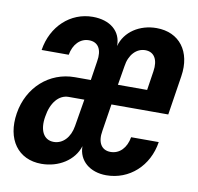

<svg xmlns="http://www.w3.org/2000/svg" viewBox="-68 -631 736 712"><g transform="rotate(10 300.0 -275.0)"><path d="M132 10C197 10 254 -26 271 -81C271 -26 315 10 376 10C463 10 533 -53 547 -145H443C436 -104 411 -78 377 -78C343 -78 326 -105 334 -150L350 -252H564L587 -400C602 -495 552 -560 466 -560C403 -560 348 -525 333 -469C334 -525 291 -560 226 -560C142 -560 74 -497 60 -406H162C169 -446 194 -472 227 -472C262 -472 278 -445 270 -400L259 -328H199C103 -328 26 -259 10 -159C-6 -59 44 10 132 10ZM361 -328 373 -400C379 -444 406 -472 439 -472C473 -472 489 -444 482 -400L471 -328ZM163 -78C125 -78 107 -113 116 -165C124 -218 152 -252 189 -252H248L231 -150C224 -106 197 -78 163 -78Z"/></g></svg>

Font: JetBrains Mono
Style: Bold Italic
Weight: 558
Italic angle: -9°
Monospace: yes
Designer: Philipp Nurullin, Konstantin Bulenkov
Foundry: JetBrains
Version: Version 2.305